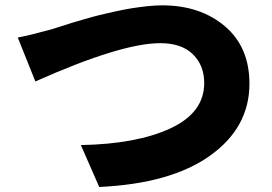

<svg xmlns="http://www.w3.org/2000/svg" viewBox="-20 -705 1040 734"><path d="M115.2 -393.6 47.9 -561.5Q86.9 -568.4 176.8 -592.8Q180.7 -593.8 209 -603Q237.3 -612.3 253.4 -617.2Q269.5 -622.1 303.2 -631.8Q336.9 -641.6 360.8 -647.5Q384.8 -653.3 419.9 -661.1Q455.1 -668.9 482.9 -673.3Q510.7 -677.7 542 -681.2Q573.2 -684.6 599.6 -684.6Q745.1 -684.6 839.4 -605Q933.6 -525.4 933.6 -384.8Q933.6 -217.8 783.7 -110.4Q633.8 -2.9 359.4 9.8L289.1 -150.4Q502.9 -154.3 631.8 -214.4Q760.7 -274.4 760.7 -387.7Q760.7 -455.1 717.3 -497.6Q673.8 -540 592.8 -540Q443.4 -540 115.2 -393.6Z"/></svg>

Font: Gen Shin Gothic Monospace Heavy
Style: Bold
Weight: 800
Designer: [Source Han Sans]
Ryoko NISHIZUKA  (kana & ideographs); Paul D. Hunt (Latin, Greek & Cyrillic); Wenlong ZHANG  (bopomofo
Version: Version 1.002.20150607